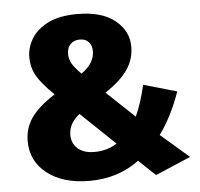

<svg xmlns="http://www.w3.org/2000/svg" viewBox="-52 -767 874 839"><g transform="rotate(-5 385.0 -347.5)"><path d="M599 18 526 -51Q433 18 308 18Q192 18 122.5 -36Q53 -90 53 -178Q53 -235 84 -280Q115 -325 188 -372Q134 -424 113 -461Q92 -498 92 -543Q92 -586 116 -625Q140 -664 189.5 -688.5Q239 -713 316 -713Q425 -713 482.5 -666Q540 -619 540 -551Q540 -495 508.5 -449.5Q477 -404 410 -360L533 -244Q560 -304 577 -380L723 -338Q685 -230 630 -155L754 -48ZM313 -452Q371 -492 371 -546Q371 -570 357.5 -585.5Q344 -601 318 -601Q293 -601 277.5 -585.5Q262 -570 262 -543Q262 -520 273 -500.5Q284 -481 313 -452ZM340 -106Q396 -106 439 -134L289 -277Q241 -240 241 -189Q241 -152 267 -129Q293 -106 340 -106Z"/></g></svg>

Font: Trujillo ExtraBold
Style: Regular
Weight: 800
Designer: Fira Sans original fonts by bBox Type GmbH, Carrois Corporate GbR, & Edenspiekermann AG / Changes by Cristiano Sobral
Foundry: Fira Sans original fonts by bBox Type GmbH, Carrois Corporate GbR, & Edenspiekermann AG / Changes by Cristiano Sobral
Version: Version 4.301;July 28, 2020;FontCreator 13.0.0.2655 64-bit